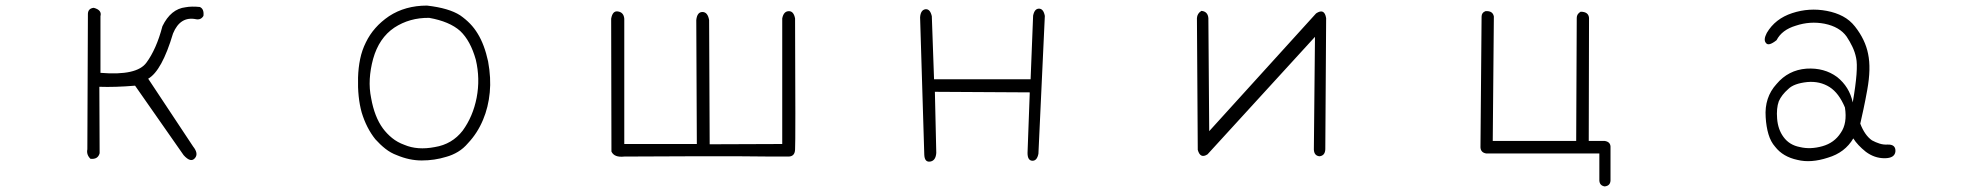

<svg xmlns="http://www.w3.org/2000/svg" viewBox="-20 -574 7040 688"><path d="M316 -546Q346 -538 340 -516V-313Q471 -302 505 -350Q522 -373 536.5 -405.5Q551 -438 562 -480Q592 -542 645 -548Q666 -552 696 -549Q712 -542 709 -517Q700 -502 683 -505Q626 -517 600 -454Q560 -320 511 -292L672 -49Q692 -24 679 -8Q664 11 638 -18L464 -267Q428 -264 396 -263Q364 -262 336 -263L337 -25Q331 -2 304 -5Q289 -20 293 -39L295 -525Q296 -544 316 -546Z M1510 -554Q1589 -545 1629 -519Q1649 -505 1664.5 -489Q1680 -473 1692 -453Q1716 -414 1729 -354Q1740 -294 1735 -243Q1730 -190 1711 -145Q1701 -121 1687.5 -100Q1674 -79 1657 -61Q1641 -42 1621 -30Q1601 -18 1579 -12Q1537 1 1491 1Q1447 1 1402 -18Q1380 -26 1361 -41Q1342 -56 1325 -75Q1293 -115 1276 -171Q1261 -225 1263 -296Q1264 -331 1270.5 -362.5Q1277 -394 1291 -422Q1318 -478 1374 -516Q1432 -554 1510 -554ZM1518 -510Q1448 -511 1393 -475Q1338 -438 1317 -363Q1307 -326 1305 -291Q1303 -256 1310 -222Q1322 -155 1352 -114Q1366 -95 1385 -79.5Q1404 -64 1429 -55Q1476 -35 1538 -47Q1600 -57 1638 -106Q1675 -157 1688 -224Q1701 -292 1685 -360Q1666 -428 1629 -463Q1591 -497 1518 -510Z M2170 -507Q2175 -536 2194 -533Q2215 -530 2217 -507V-58H2477L2475 -502Q2478 -531 2497 -531Q2516 -531 2521 -502L2523 -57L2783 -58V-508Q2788 -534 2807 -534Q2824 -534 2829 -508Q2831 -64 2829 -38Q2828 -13 2805 -13Q2790 -13 2746.5 -13Q2703 -13 2630 -14Q2557 -14 2454 -14Q2351 -14 2217 -13Q2181 -9 2171 -31Z M3701 -23Q3696 2 3680 2Q3662 2 3662 -26L3670 -243L3330 -245L3335 -26Q3333 2 3313 5Q3293 8 3292 -20L3277 -512Q3279 -539 3297 -541Q3313 -542 3319 -516L3327 -290H3673L3682 -518Q3687 -543 3703 -543Q3719 -543 3724 -517Z M4285 -535Q4308 -533 4310 -509L4313 -104L4696 -526Q4726 -546 4732 -509L4729 -39Q4728 -16 4708 -14Q4689 -16 4688 -38L4692 -442L4307 -21Q4281 -4 4272 -37L4269 -509Q4270 -526 4285 -535Z M5303 -534Q5329 -536 5333 -515L5329 -69H5628L5630 -510Q5630 -524 5644 -532Q5672 -532 5674 -510L5673 -69H5730Q5750 -66 5751 -49V73Q5750 92 5730 94Q5712 91 5711 73V-24H5306Q5286 -27 5285 -46L5289 -514Q5289 -529 5303 -534Z M6311 -456Q6341 -507 6402 -527Q6463 -547 6526 -535Q6558 -529 6583.5 -515.5Q6609 -502 6627 -479Q6664 -432 6674 -381Q6685 -329 6671 -252Q6664 -213 6657.5 -183Q6651 -153 6646 -131Q6662 -89 6688 -71Q6701 -64 6715 -59.5Q6729 -55 6744 -56Q6773 -57 6772 -32Q6770 -7 6733 -7Q6697 -7 6666 -30Q6636 -54 6621 -78Q6591 -27 6530 -9Q6469 11 6421 -1Q6369 -12 6341 -48Q6325 -66 6317 -93Q6309 -120 6307 -154Q6302 -225 6346 -273Q6388 -323 6453 -328Q6485 -330 6512.5 -322.5Q6540 -315 6563 -298Q6607 -263 6619 -207Q6640 -328 6631 -367Q6627 -387 6618 -406Q6609 -425 6597 -443Q6572 -478 6518 -489Q6466 -499 6415 -482Q6365 -467 6346 -430Q6317 -407 6308 -420Q6298 -431 6311 -456ZM6591 -189Q6580 -215 6566.5 -233Q6553 -251 6536 -262Q6501 -284 6456 -280Q6408 -275 6388 -255Q6364 -234 6354 -211Q6345 -186 6348 -149Q6351 -110 6371 -83Q6392 -54 6430 -47Q6467 -38 6510 -50Q6553 -62 6576 -98Q6600 -132 6591 -189Z"/></svg>

Font: Yomogi
Style: Regular
Weight: 400
Designer: satsuyako
Foundry: satsuyako
Version: Version 3.100